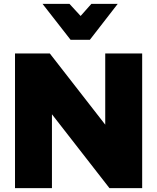

<svg xmlns="http://www.w3.org/2000/svg" viewBox="-20 -978 818 998"><path d="M239 -700H58V0H250V-384L549 0H719V-700H527V-330ZM455 -958 399 -895 341 -958H201L347 -771H447L592 -958Z"/></svg>

Font: Geom Black
Style: Bold
Weight: 900
Version: Version 1.102